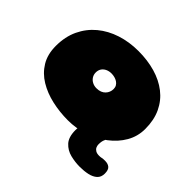

<svg xmlns="http://www.w3.org/2000/svg" viewBox="-162 -708 1066 1066"><g transform="rotate(45 371.0 -175.0)"><path d="M356 31Q291 31 230.2 17.2Q169.5 3.5 121.2 -25.8Q73 -55 44.8 -101.5Q16.5 -148 16.5 -214Q16.5 -286.5 43.2 -343Q70 -399.5 117.2 -438.8Q164.5 -478 227 -498.2Q289.5 -518.5 361.5 -518.5Q433 -518.5 493.8 -501Q554.5 -483.5 599.5 -448.5Q644.5 -413.5 669.2 -361.2Q694 -309 694 -239Q694 -180.5 665.5 -131.2Q637 -82 588.8 -45.8Q540.5 -9.5 480.2 10.8Q420 31 356 31ZM342 -207Q360 -207 373.2 -212.2Q386.5 -217.5 395.2 -226.8Q404 -236 408.5 -247.5Q413 -259 413 -271.5Q413 -285 407 -295Q401 -305 391 -311.5Q381 -318 368.8 -321.2Q356.5 -324.5 343.5 -324.5Q325 -324.5 310 -317.5Q295 -310.5 286.2 -297.5Q277.5 -284.5 277.5 -266.5Q277.5 -249.5 286 -236Q294.5 -222.5 309.2 -214.8Q324 -207 342 -207ZM585 167Q548.5 167 511.2 157.8Q474 148.5 449 121.2Q424 94 424 39.5Q424 20 431.5 -7.5Q439 -35 455.5 -60.5Q472 -85.5 489.2 -97.8Q506.5 -110 533 -110Q563 -110 574.2 -97.8Q585.5 -85.5 585.5 -69.5Q585.5 -49.5 578 -34.8Q570.5 -20 570.5 5Q570.5 15 574.8 24.8Q579 34.5 589.5 41Q600 47.5 617.5 47.5Q629 47.5 637 45.5Q645 43.5 660.5 43.5Q684 43.5 697.2 54.8Q710.5 66 710.5 95Q710.5 123 693 138.8Q675.5 154.5 647 160.8Q618.5 167 585 167Z"/></g></svg>

Font: Gluten Black
Style: Regular
Weight: 900
Designer: Tyler Finck
Foundry: Etcetera Type Company
Version: Version 1.300